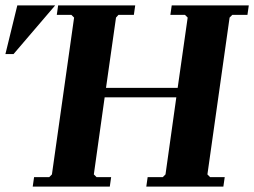

<svg xmlns="http://www.w3.org/2000/svg" viewBox="-124 -690 940 710"><path d="M511 -670H796L791 -635H735L725 -625L643 -45L653 -35H707L702 0H417L422 -35H478L488 -45L528 -330H263L223 -45L233 -35H287L282 0H-3L2 -35H58L68 -45L150 -625L140 -635H86L91 -670H376L371 -635H314L305 -625L268 -365H533L570 -625L560 -635H506ZM80 -670 -74 -490H-104L-60 -670Z"/></svg>

Font: Brygada 1918
Style: Bold Italic
Weight: 700
Italic angle: -8°
Designer: Mateusz Machalski | Borys Kosmynka | Przemek Hoffer
Foundry: NIEPODLEGLA 2018
Version: Version 3.006